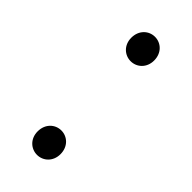

<svg xmlns="http://www.w3.org/2000/svg" viewBox="-178 -553 606 606"><g transform="rotate(45 125.0 -250.5)"><path d="M125 -405C152 -405 176 -426 176 -459C176 -493 152 -514 125 -514C98 -514 74 -493 74 -459C74 -426 98 -405 125 -405ZM125 13C152 13 176 -8 176 -41C176 -75 152 -96 125 -96C98 -96 74 -75 74 -41C74 -8 98 13 125 13Z"/></g></svg>

Font: Noto Sans Japanese Light
Style: Regular
Weight: 300
Designer: Ryoko NISHIZUKA (kana & ideographs); Paul D. Hunt (Latin, Greek & Cyrillic); Wenlong ZHANG (bopomofo); Sandoll Communica
Foundry: Adobe Systems Incorporated
Version: Version 1.000;PS 1;hotconv 1.0.78;makeotf.lib2.5.61930